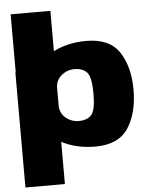

<svg xmlns="http://www.w3.org/2000/svg" viewBox="-63 -836 852 1088"><g transform="rotate(-5 363.0 -292.5)"><path d="M37 200H261.5V-454.5H37ZM39 0H245L265 -81V-785H39ZM452 3.5Q584.5 3.5 640 -81.5Q695.5 -166.5 695.5 -298Q695.5 -429.5 640 -513.5Q584.5 -597.5 452 -597.5Q338 -597.5 251 -547.8Q164 -498 164 -432L264.5 -342.5Q264.5 -389 297 -416.5Q329.5 -444 372 -444Q419.5 -444 443.5 -416.8Q467.5 -389.5 467.5 -297Q467.5 -202.5 443.5 -175.8Q419.5 -149 372 -149Q329.5 -149 297 -176Q264.5 -203 264.5 -251.5L164 -161Q164 -95 251 -45.8Q338 3.5 452 3.5Z"/></g></svg>

Font: Anybody UltraCondensed Thin Black
Style: Regular
Weight: 900
Version: Version 1.111